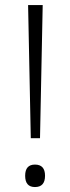

<svg xmlns="http://www.w3.org/2000/svg" viewBox="-20 -734 280 764"><path d="M139.2 -184.1H102.5L91.8 -713.9H149.9ZM80.1 -34.7Q80.1 -79.1 119.1 -79.1Q159.2 -79.1 159.2 -34.7Q159.2 10.3 119.1 10.3Q80.1 10.3 80.1 -34.7Z"/></svg>

Font: Open Sans Light
Style: Regular
Weight: 300
Designer: Monotype Design Team
Foundry: Monotype Imaging Inc.
Version: Version 3.000; ttfautohint (v1.8.4)